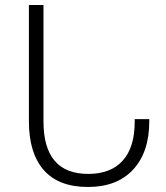

<svg xmlns="http://www.w3.org/2000/svg" viewBox="-20 -734 659 764"><path d="M95 -251V-714H153V-251Q153 -42 331 -42Q421 -42 468.5 -95Q516 -148 516 -249V-260H574V-251Q574 -129 510 -59.5Q446 10 330 10Q213 10 154 -57.5Q95 -125 95 -251Z"/></svg>

Font: Noto Sans Georgian Light
Style: Regular
Weight: 300
Designer: Monotype Design team
Foundry: Monotype Imaging Inc.
Version: Version 1.000